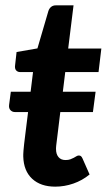

<svg xmlns="http://www.w3.org/2000/svg" viewBox="-20 -690 410 718"><path d="M67 -104.5Q67 -108 67 -112.8Q67 -117.5 67.8 -126.8Q68.5 -136 70.2 -151.2Q72 -166.5 75 -190.5L85 -271H35.5Q26 -271 19.2 -278Q12.5 -285 14 -297.5L20.5 -347H94.5L103.5 -420.5H55Q46 -420.5 40.2 -427Q34.5 -433.5 36.5 -446.5L42 -495.5L120 -509L161 -649Q164.5 -659 171.5 -664.5Q178.5 -670 189 -670H255L235 -508.5H359L348.5 -420.5H224L215 -347H337.5L327.5 -271H205.5L196.5 -197Q194 -176.5 192.5 -164.5Q191 -152.5 190.2 -145.8Q189.5 -139 189.5 -136.2Q189.5 -133.5 189.5 -132.5Q189.5 -113.5 198.8 -102.5Q208 -91.5 225 -91.5Q235.5 -91.5 243 -94.2Q250.5 -97 256 -100Q261.5 -103 266 -105.8Q270.5 -108.5 274.5 -108.5Q280 -108.5 283 -105.8Q286 -103 288.5 -97.5L315 -37.5Q287.5 -15 254.2 -3.5Q221 8 186.5 8Q132 8 100.2 -21.5Q68.5 -51 67 -104.5Z"/></svg>

Font: Lato 2
Style: Bold Italic
Weight: 700
Italic angle: -7°
Designer: Lukasz Dziedzic with Adam Twardoch and Botio Nikoltchev
Foundry: tyPoland Lukasz Dziedzic
Version: Version 2.015; 2015-08-06; http://www.latofonts.com/